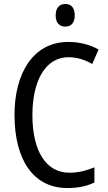

<svg xmlns="http://www.w3.org/2000/svg" viewBox="-20 -936 542 966"><path d="M309 -916C279 -916 260 -897 260 -858C260 -822 279 -802 309 -802C338 -802 356 -822 356 -858C356 -896 339 -916 309 -916ZM325 -648C370 -648 410 -634 444 -614L476 -687C431 -712 379 -725 324 -725C145 -725 53 -565 53 -358C53 -129 150 10 318 10C374 10 416 1 455 -18V-94C416 -78 375 -67 329 -67C211 -67 143 -177 143 -357C143 -519 202 -648 325 -648Z"/></svg>

Font: Noto Sans Gurmukhi UI Condensed
Style: Regular
Weight: 400
Width: 3
Designer: Jelle Bosma - Monotype Design Team
Foundry: Monotype Imaging Inc.
Version: Version 2.004